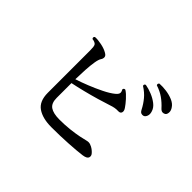

<svg xmlns="http://www.w3.org/2000/svg" viewBox="-132 -1038 1264 1264"><g transform="rotate(45 500.0 -406.5)"><path d="M438 -53Q356 -53 308.5 -85.5Q261 -118 261 -197V-590Q261 -607 259.5 -621.5Q258 -636 251 -643Q247 -647 238.5 -650.5Q230 -654 219 -655Q209 -667 221 -676Q246 -678 282 -670.5Q318 -663 341 -649Q359 -639 359.5 -625.5Q360 -612 352 -601Q343 -588 337.5 -554.5Q332 -521 329.5 -477.5Q327 -434 326 -388Q367 -401 415.5 -420.5Q464 -440 508.5 -462Q553 -484 580 -506Q594 -517 598.5 -529Q603 -541 592 -559Q594 -574 608 -572Q630 -558 654 -531Q678 -504 689 -487Q703 -468 698.5 -453Q694 -438 674 -439Q658 -440 642 -437Q626 -434 609 -428Q573 -416 523.5 -401.5Q474 -387 422 -374Q370 -361 326 -352V-214Q326 -165 354 -145.5Q382 -126 440 -126Q490 -126 535 -131Q580 -136 614.5 -143Q649 -150 667 -155Q683 -159 697 -154Q714 -148 726 -139Q738 -130 746 -121Q760 -106 754.5 -89.5Q749 -73 714 -68Q669 -62 593.5 -57.5Q518 -53 438 -53ZM814 -535Q804 -532 794 -535.5Q784 -539 776 -555Q758 -590 733.5 -619.5Q709 -649 672 -672Q667 -686 681 -690Q710 -685 742 -672Q774 -659 798.5 -640Q823 -621 831 -596Q839 -573 832.5 -556Q826 -539 814 -535ZM905 -644Q897 -639 886 -639.5Q875 -640 863 -653Q837 -682 806 -704Q775 -726 734 -739Q730 -744 731.5 -750Q733 -756 738 -759Q767 -761 800.5 -756.5Q834 -752 862.5 -740Q891 -728 905 -707Q919 -688 917.5 -669Q916 -650 905 -644Z"/></g></svg>

Font: Zen Old Mincho Medium
Style: Regular
Weight: 500
Designer: Yoshimichi Ohira
Foundry: Positype
Version: Version 1.500